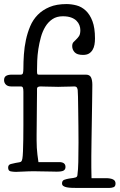

<svg xmlns="http://www.w3.org/2000/svg" viewBox="-22 -845 588 944"><path d="M432 -428Q432 -393 431 -346.5Q430 -300 429.5 -252Q429 -204 428 -158Q427 -112 427 -77Q427 -66 427 -52Q427 -38 427 -23Q427 -8 427.5 6.5Q428 21 428 31H498Q521 31 533.5 37Q546 43 546 57Q546 72 536 75.5Q526 79 516 79H355Q343 79 330 78.5Q317 78 306.5 76Q296 74 289.5 69.5Q283 65 283 57Q283 43 294 39Q305 35 317 33Q343 30 351 27Q359 24 359 12Q362 -8 363 -48Q364 -88 364 -145Q364 -183 363.5 -225.5Q363 -268 362.5 -305Q362 -342 361.5 -369Q361 -396 360 -403Q359 -409 356 -414.5Q353 -420 342 -420Q340 -420 329.5 -419.5Q319 -419 306.5 -419Q294 -419 282 -418.5Q270 -418 264 -418Q256 -418 243 -418.5Q230 -419 217.5 -419Q205 -419 194 -419.5Q183 -420 178 -420Q160 -420 160 -409Q160 -406 160 -387.5Q160 -369 159.5 -343Q159 -317 159 -287Q159 -257 158.5 -230Q158 -203 158 -182.5Q158 -162 158 -155Q158 -117 162 -85Q166 -53 167 -48H269Q300 -48 300 -24Q300 -12 291 -6.5Q282 -1 256 -1Q247 -1 233 -1.5Q219 -2 203.5 -2Q188 -2 172.5 -2.5Q157 -3 146 -3Q119 -3 93.5 -1.5Q68 0 57 0Q43 0 30.5 -2.5Q18 -5 18 -21Q18 -35 31 -38.5Q44 -42 55 -44Q78 -47 82 -50.5Q86 -54 88 -65Q90 -76 91 -101.5Q92 -127 92.5 -160Q93 -193 93 -230Q93 -267 93 -300V-394Q93 -408 90.5 -414Q88 -420 80 -420H33Q16 -420 7 -429Q-2 -438 -2 -451Q-2 -466 8 -472Q18 -478 36 -478H80Q89 -478 91 -486Q93 -494 93 -509Q93 -541 95.5 -577.5Q98 -614 105.5 -649Q113 -684 126.5 -716Q140 -748 163.5 -772Q187 -796 221.5 -810.5Q256 -825 305 -825Q329 -825 354 -818.5Q379 -812 399.5 -793Q420 -774 432.5 -741Q445 -708 445 -656Q445 -640 442.5 -625.5Q440 -611 433 -599.5Q426 -588 415 -581.5Q404 -575 386 -575Q357 -575 345 -588Q333 -601 333 -618Q333 -631 339 -637.5Q345 -644 352.5 -651Q360 -658 366.5 -667.5Q373 -677 373 -697Q373 -709 368.5 -721Q364 -733 354 -743Q344 -753 327.5 -759Q311 -765 287 -765Q257 -765 236 -751Q215 -737 201 -714Q187 -691 179 -662Q171 -633 166.5 -603.5Q162 -574 161 -546Q160 -518 160 -498Q160 -484 161.5 -481Q163 -478 168 -478H400Q419 -478 425.5 -464.5Q432 -451 432 -428Z"/></svg>

Font: Life Savers
Style: Bold
Weight: 700
Designer: Pablo Impallari, Rodrigo Fuenzalida, Brenda Gallo
Foundry: Pablo Impallari, Rodrigo Fuenzalida, Brenda Gallo
Version: Version 3.001; ttfautohint (v0.95) -l 8 -r 50 -G 200 -x 14 -